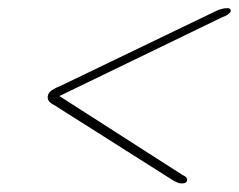

<svg xmlns="http://www.w3.org/2000/svg" viewBox="-20 -572 573 460"><path d="M120.5 -343 119.5 -340.5 512 -530.5Q520.5 -533.5 525.5 -537Q530.5 -540.5 532.5 -544Q533.5 -548 531.5 -550.2Q529.5 -552.5 524.5 -552.5Q519.5 -552.5 513.8 -551.2Q508 -550 501.5 -547.5L124.5 -366Q112.5 -361.5 104.8 -356.2Q97 -351 95 -344Q91 -329 109.5 -320.5L396 -139Q401.5 -136 406 -134.2Q410.5 -132.5 415 -132.5Q426.5 -132.5 428 -139Q429 -143 426.5 -146.5Q424 -150 417 -153Z"/></svg>

Font: Fraunces Thin
Style: Italic
Weight: 250
Italic angle: -16°
Version: Version 1.000;[b76b70a41]